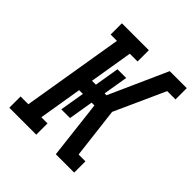

<svg xmlns="http://www.w3.org/2000/svg" viewBox="-198 -874 1013 1013"><g transform="rotate(45 309.0 -367.5)"><path d="M29 0V-84H87L181 -651H134V-735H335V-651H277L237 -409H266L289 -547H354L331 -409H345L491 -735H618V-651H556L428 -368L462 -84H513V0H376L338 -326H317L294 -188H229L252 -326H224L184 -84H230V0Z"/></g></svg>

Font: Iosevka Curly Slab MdExObl
Style: Regular
Weight: 500
Width: 7
Italic angle: -9°
Monospace: yes
Designer: Belleve Invis
Foundry: Belleve Invis
Version: Version 11.1.0; ttfautohint (v1.8.3)